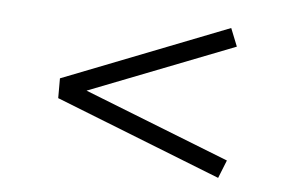

<svg xmlns="http://www.w3.org/2000/svg" viewBox="-35 -443 643 425"><g transform="rotate(5 286.5 -230.5)"><path d="M95 -209V-253L463 -397L479 -357L156 -231L479 -104L463 -64Z"/></g></svg>

Font: Dihjauti
Style: Bold
Weight: 700
Designer: T. Christopher White
Version: Version 3.0.0